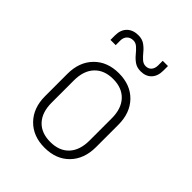

<svg xmlns="http://www.w3.org/2000/svg" viewBox="-220 -905 1039 1039"><g transform="rotate(45 300.0 -385.0)"><path d="M300 10Q212 10 158.5 -44.5Q105 -99 105 -190V-360Q105 -451 158.5 -505.5Q212 -560 300 -560Q389 -560 442 -505.5Q495 -451 495 -360V-190Q495 -99 442 -44.5Q389 10 300 10ZM300 -34Q369 -34 407 -75Q445 -116 445 -190V-360Q445 -434 406.5 -475Q368 -516 300 -516Q232 -516 193.5 -475Q155 -434 155 -360V-190Q155 -116 193 -75Q231 -34 300 -34ZM375 -650Q347 -650 327.5 -663.5Q308 -677 293 -695.5Q278 -714 263 -727.5Q248 -741 230 -741Q207 -741 193.5 -727Q180 -713 180 -690V-655H140V-690Q140 -732 164 -756Q188 -780 230 -780Q258 -780 277.5 -766.5Q297 -753 312 -734.5Q327 -716 342 -702.5Q357 -689 375 -689Q396 -689 408 -703Q420 -717 420 -740V-775H460V-740Q460 -698 437.5 -674Q415 -650 375 -650Z"/></g></svg>

Font: NKDuy Mono Thin
Style: Regular
Weight: 100
Monospace: yes
Designer: NKDuy
Foundry: NKDuy
Version: Version 2.251; ttfautohint (v1.8.4.7-5d5b)